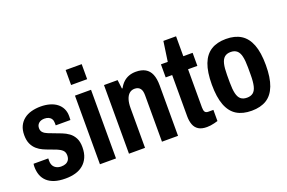

<svg xmlns="http://www.w3.org/2000/svg" viewBox="-95 -1049 2069 1386"><g transform="rotate(-20 939.5 -356.0)"><path d="M210.3 12Q159.9 12 125.3 0.6Q90.7 -10.8 68.5 -31.7Q46.3 -52.6 36 -81.2Q25.8 -109.8 25.8 -144.7Q25.8 -149.4 26.3 -155.7Q26.8 -161.9 27.8 -167.3H140.7Q140.5 -161.9 140.5 -157.4Q140.5 -152.9 140.5 -147.9Q140.5 -126.8 148.8 -111.8Q157 -96.9 173.2 -88.6Q189.4 -80.4 210.1 -80.4Q230.5 -80.4 245.3 -86.9Q260.1 -93.4 268.7 -106.9Q277.2 -120.4 277.2 -141.4Q277.2 -166.1 262.6 -180.4Q248 -194.6 224.7 -204.1Q201.3 -213.5 174.9 -223.1Q149.7 -231.9 125.3 -242.8Q100.9 -253.7 80.4 -271.7Q59.9 -289.7 47.4 -316.8Q34.9 -343.9 34.9 -384.1Q34.9 -424.3 48.7 -453.1Q62.4 -482 87.1 -501.3Q111.8 -520.7 145 -529.5Q178.2 -538.4 216.1 -538.4Q253.3 -538.4 284.9 -529.5Q316.5 -520.7 339.3 -503.2Q362.1 -485.7 374.5 -460.7Q386.8 -435.8 386.8 -402.7Q386.8 -396.1 386.3 -387.2Q385.8 -378.3 385.8 -373.1H272.9V-391Q272.9 -409.3 265.5 -421.7Q258.2 -434.1 244.3 -440.5Q230.3 -446.8 211.9 -446.8Q198.3 -446.8 186.8 -443Q175.4 -439.1 167.9 -432.1Q160.3 -425.1 156.3 -416.1Q152.3 -407 152.3 -394.7Q152.3 -374 164.8 -361.4Q177.3 -348.7 198.4 -340.3Q219.5 -331.8 243.5 -323Q269.5 -313.3 296.8 -302.7Q324.2 -292.1 347.5 -275.2Q370.8 -258.3 385.5 -230.7Q400.3 -203.1 400.3 -160.3Q400.3 -113.8 385.6 -81.5Q371 -49.1 345.5 -28.2Q320 -7.2 285.7 2.4Q251.4 12 210.3 12Z M476.8 -608.8V-724.2H600.2V-608.8ZM476.8 0V-527.2H600.2V0Z M699.8 0V-527.2H804.4L812.9 -459.7H817.9Q832.1 -486.4 851.1 -503.9Q870.1 -521.4 894.3 -530.3Q918.5 -539.2 948 -539.2Q990.9 -539.2 1019.6 -523Q1048.4 -506.7 1062.5 -473.3Q1076.7 -439.8 1076.7 -386.7V0H953.3V-356.2Q953.3 -373.5 950.2 -386.8Q947 -400.1 940 -408.8Q933.1 -417.6 922.7 -422.2Q912.3 -426.9 897.6 -426.9Q874.1 -426.9 857.4 -412.8Q840.8 -398.7 832 -371.8Q823.2 -345 823.2 -306.3V0Z M1295.6 12Q1255.3 12 1231.4 -3.1Q1207.4 -18.3 1197.2 -46.3Q1187 -74.3 1187 -109.9V-426.9H1137.2V-527.2H1189.6L1211.7 -680.2H1309.1V-527.2H1380.6V-426.9H1309.1V-132.9Q1309.1 -110.4 1316.1 -99.6Q1323.1 -88.8 1342 -88.8H1380.6V-3.2Q1367.1 1 1352.2 4.6Q1337.3 8.2 1323 10.1Q1308.7 12 1295.6 12Z M1639.8 12Q1571 12 1525 -16.3Q1479 -44.7 1455.6 -105.8Q1432.3 -166.9 1432.3 -263.2Q1432.3 -360.6 1455.6 -421.2Q1479 -481.8 1525 -510.5Q1571 -539.2 1639.8 -539.2Q1708.5 -539.2 1754.4 -510.5Q1800.3 -481.8 1823.8 -421.2Q1847.3 -360.6 1847.3 -263.2Q1847.3 -166.9 1823.8 -105.8Q1800.3 -44.7 1754.4 -16.3Q1708.5 12 1639.8 12ZM1639.8 -88.3Q1669.2 -88.3 1687 -102.7Q1704.9 -117.1 1712.5 -149.4Q1720.2 -181.8 1720.2 -234.8V-291.4Q1720.2 -344.4 1712.5 -376.7Q1704.9 -408.9 1687 -423.9Q1669.2 -438.9 1639.8 -438.9Q1610.4 -438.9 1592.6 -423.9Q1574.9 -408.9 1567.1 -376.7Q1559.4 -344.4 1559.4 -291.4V-234.8Q1559.4 -181.8 1567.1 -149.4Q1574.9 -117.1 1592.6 -102.7Q1610.4 -88.3 1639.8 -88.3Z"/></g></svg>

Font: Archivo SemiBold Condensed
Style: Regular
Weight: 600
Width: 3
Version: Version 2.001